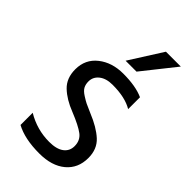

<svg xmlns="http://www.w3.org/2000/svg" viewBox="-223 -784 858 858"><g transform="rotate(45 206.0 -355.0)"><path d="M188 -560 287 -716H381L257 -560ZM349 -490V-415Q303 -443 223 -443Q183 -443 159.5 -424.5Q136 -406 136 -377Q136 -359 143 -345.5Q150 -332 170.5 -319Q191 -306 200.5 -301.5Q210 -297 242 -283Q306 -257 342 -224Q378 -191 378 -135Q378 -70 332.5 -32Q287 6 208 6Q116 6 59 -25V-102Q126 -62 203 -62Q249 -62 273 -80Q297 -98 297 -129Q297 -165 270.5 -185Q244 -205 182 -230Q125 -252 90.5 -285Q56 -318 56 -374Q56 -437 103.5 -474.5Q151 -512 222 -512Q301 -512 349 -490Z"/></g></svg>

Font: Hind
Style: Regular
Weight: 400
Designer: Manushi Parikh, Satya Rajpurohit
Foundry: Indian Type Foundry
Version: Version 2.000;PS 1.0;hotconv 1.0.79;makeotf.lib2.5.61930